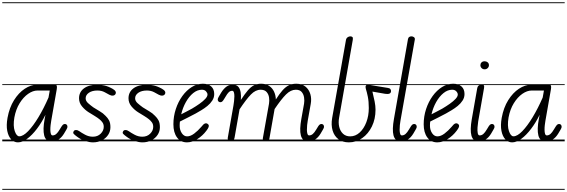

<svg xmlns="http://www.w3.org/2000/svg" viewBox="-25 -1250 5014 1698"><path d="M102 -211Q89.5 -136.5 105.5 -90.5Q121.5 -44.5 145.5 -44.5Q179.5 -44.5 223.8 -90Q268 -135.5 315 -213.2Q362 -291 404 -387.5L415 -449.5H307Q266 -449.5 223.8 -420Q181.5 -390.5 148.5 -337Q115.5 -283.5 102 -211ZM41.5 -208Q58 -298.5 99 -364Q140 -429.5 193.8 -465Q247.5 -500.5 302 -500.5H462.5Q475 -500.5 477.5 -489.2Q480 -478 476.5 -458.5L428 -182Q425 -165.5 422.5 -143.5Q420 -121.5 420.2 -100.8Q420.5 -80 425 -66.2Q429.5 -52.5 440.5 -52.5Q457.5 -52.5 472.2 -65Q487 -77.5 504 -106.5L512.5 -120.5Q523 -138.5 530.8 -146Q538.5 -153.5 548.5 -153.5Q558.5 -153.5 565 -147Q571.5 -140.5 571.5 -127.5Q571.5 -120 562.2 -104Q553 -88 541 -68Q519.5 -33 493 -16.5Q466.5 0 429 0Q379 0 365.8 -52.5Q352.5 -105 370 -198.5L377 -235Q343.5 -166 301.5 -110.8Q259.5 -55.5 216 -23.2Q172.5 9 133.5 9Q99.5 9 74.2 -17.2Q49 -43.5 39.2 -92.2Q29.5 -141 41.5 -208ZM102 -211Q89.5 -136.5 105.5 -90.5Q121.5 -44.5 145.5 -44.5Q179.5 -44.5 223.8 -90Q268 -135.5 315 -213.2Q362 -291 404 -387.5L415 -449.5H307Q266 -449.5 223.8 -420Q181.5 -390.5 148.5 -337Q115.5 -283.5 102 -211ZM41.5 -208Q58 -298.5 99 -364Q140 -429.5 193.8 -465Q247.5 -500.5 302 -500.5H462.5Q475 -500.5 477.5 -489.2Q480 -478 476.5 -458.5L428 -182Q425 -165.5 422.5 -143.5Q420 -121.5 420.2 -100.8Q420.5 -80 425 -66.2Q429.5 -52.5 440.5 -52.5Q457.5 -52.5 472.2 -65Q487 -77.5 504 -106.5L512.5 -120.5Q523 -138.5 530.8 -146Q538.5 -153.5 548.5 -153.5Q558.5 -153.5 565 -147Q571.5 -140.5 571.5 -127.5Q571.5 -120 562.2 -104Q553 -88 541 -68Q519.5 -33 493 -16.5Q466.5 0 429 0Q379 0 365.8 -52.5Q352.5 -105 370 -198.5L377 -235Q343.5 -166 301.5 -110.8Q259.5 -55.5 216 -23.2Q172.5 9 133.5 9Q99.5 9 74.2 -17.2Q49 -43.5 39.2 -92.2Q29.5 -141 41.5 -208ZM-5 420.5H598.5V428.5H-5ZM-5 -16H598.5V0H-5ZM-5 -505.5H598.5V-497.5H-5ZM-5 -1230H598.5V-1222H-5Z M796.5 9Q767.5 9 729.2 -3Q691 -15 655.5 -42Q637 -55.5 627.5 -65.5Q618 -75.5 627 -89.5Q632.5 -100 647.5 -100Q662.5 -100 677.5 -89Q694.5 -76.5 727.2 -58.8Q760 -41 796.5 -41Q838.5 -41 865.5 -67.8Q892.5 -94.5 892.5 -128Q892.5 -151.5 881.2 -167.2Q870 -183 855.5 -194.5Q840 -207.5 814.5 -223.2Q789 -239 758.5 -257.5Q728 -276.5 701 -308.2Q674 -340 674 -380.5Q674 -435.5 716.8 -468Q759.5 -500.5 837 -500.5Q865.5 -500.5 898.2 -493.8Q931 -487 970 -465Q990 -454 996.5 -441.8Q1003 -429.5 995.5 -417Q989 -406.5 974.5 -404.5Q960 -402.5 942 -412Q929.5 -419 901.2 -434.2Q873 -449.5 837 -449.5Q790 -449.5 761.2 -429.8Q732.5 -410 732.5 -380.5Q732.5 -356.5 755 -336.8Q777.5 -317 800.5 -300.5Q831 -280.5 858.2 -265.2Q885.5 -250 908.5 -225.5Q927.5 -207.5 939.5 -185.2Q951.5 -163 951.5 -124.5Q951.5 -88 931.5 -57.5Q911.5 -27 876.5 -9Q841.5 9 796.5 9ZM796.5 9Q767.5 9 729.2 -3Q691 -15 655.5 -42Q637 -55.5 627.5 -65.5Q618 -75.5 627 -89.5Q632.5 -100 647.5 -100Q662.5 -100 677.5 -89Q694.5 -76.5 727.2 -58.8Q760 -41 796.5 -41Q838.5 -41 865.5 -67.8Q892.5 -94.5 892.5 -128Q892.5 -151.5 881.2 -167.2Q870 -183 855.5 -194.5Q840 -207.5 814.5 -223.2Q789 -239 758.5 -257.5Q728 -276.5 701 -308.2Q674 -340 674 -380.5Q674 -435.5 716.8 -468Q759.5 -500.5 837 -500.5Q865.5 -500.5 898.2 -493.8Q931 -487 970 -465Q990 -454 996.5 -441.8Q1003 -429.5 995.5 -417Q989 -406.5 974.5 -404.5Q960 -402.5 942 -412Q929.5 -419 901.2 -434.2Q873 -449.5 837 -449.5Q790 -449.5 761.2 -429.8Q732.5 -410 732.5 -380.5Q732.5 -356.5 755 -336.8Q777.5 -317 800.5 -300.5Q831 -280.5 858.2 -265.2Q885.5 -250 908.5 -225.5Q927.5 -207.5 939.5 -185.2Q951.5 -163 951.5 -124.5Q951.5 -88 931.5 -57.5Q911.5 -27 876.5 -9Q841.5 9 796.5 9ZM588.5 420.5H1036V428.5H588.5ZM588.5 -16H1036V0H588.5ZM588.5 -505.5H1036V-497.5H588.5ZM588.5 -1230H1036V-1222H588.5Z M1234 9Q1205 9 1166.8 -3Q1128.5 -15 1093 -42Q1074.5 -55.5 1065 -65.5Q1055.5 -75.5 1064.5 -89.5Q1070 -100 1085 -100Q1100 -100 1115 -89Q1132 -76.5 1164.8 -58.8Q1197.5 -41 1234 -41Q1276 -41 1303 -67.8Q1330 -94.5 1330 -128Q1330 -151.5 1318.8 -167.2Q1307.5 -183 1293 -194.5Q1277.5 -207.5 1252 -223.2Q1226.5 -239 1196 -257.5Q1165.5 -276.5 1138.5 -308.2Q1111.5 -340 1111.5 -380.5Q1111.5 -435.5 1154.2 -468Q1197 -500.5 1274.5 -500.5Q1303 -500.5 1335.8 -493.8Q1368.5 -487 1407.5 -465Q1427.5 -454 1434 -441.8Q1440.5 -429.5 1433 -417Q1426.5 -406.5 1412 -404.5Q1397.5 -402.5 1379.5 -412Q1367 -419 1338.8 -434.2Q1310.5 -449.5 1274.5 -449.5Q1227.5 -449.5 1198.8 -429.8Q1170 -410 1170 -380.5Q1170 -356.5 1192.5 -336.8Q1215 -317 1238 -300.5Q1268.5 -280.5 1295.8 -265.2Q1323 -250 1346 -225.5Q1365 -207.5 1377 -185.2Q1389 -163 1389 -124.5Q1389 -88 1369 -57.5Q1349 -27 1314 -9Q1279 9 1234 9ZM1234 9Q1205 9 1166.8 -3Q1128.5 -15 1093 -42Q1074.5 -55.5 1065 -65.5Q1055.5 -75.5 1064.5 -89.5Q1070 -100 1085 -100Q1100 -100 1115 -89Q1132 -76.5 1164.8 -58.8Q1197.5 -41 1234 -41Q1276 -41 1303 -67.8Q1330 -94.5 1330 -128Q1330 -151.5 1318.8 -167.2Q1307.5 -183 1293 -194.5Q1277.5 -207.5 1252 -223.2Q1226.5 -239 1196 -257.5Q1165.5 -276.5 1138.5 -308.2Q1111.5 -340 1111.5 -380.5Q1111.5 -435.5 1154.2 -468Q1197 -500.5 1274.5 -500.5Q1303 -500.5 1335.8 -493.8Q1368.5 -487 1407.5 -465Q1427.5 -454 1434 -441.8Q1440.5 -429.5 1433 -417Q1426.5 -406.5 1412 -404.5Q1397.5 -402.5 1379.5 -412Q1367 -419 1338.8 -434.2Q1310.5 -449.5 1274.5 -449.5Q1227.5 -449.5 1198.8 -429.8Q1170 -410 1170 -380.5Q1170 -356.5 1192.5 -336.8Q1215 -317 1238 -300.5Q1268.5 -280.5 1295.8 -265.2Q1323 -250 1346 -225.5Q1365 -207.5 1377 -185.2Q1389 -163 1389 -124.5Q1389 -88 1369 -57.5Q1349 -27 1314 -9Q1279 9 1234 9ZM1026 420.5H1473.5V428.5H1026ZM1026 -16H1473.5V0H1026ZM1026 -505.5H1473.5V-497.5H1026ZM1026 -1230H1473.5V-1222H1026Z M1628.5 9Q1572.5 9 1540.5 -34.5Q1508.5 -78 1508.5 -151Q1508.5 -221 1529.8 -285.5Q1551 -350 1587.5 -400.5Q1624 -451 1670.8 -480.2Q1717.5 -509.5 1769 -509.5Q1816 -509.5 1842.8 -485.5Q1869.5 -461.5 1869.5 -418.5Q1869.5 -387 1852.5 -360.8Q1835.5 -334.5 1809.5 -313.2Q1783.5 -292 1755.8 -275.5Q1728 -259 1706 -246.5Q1676.5 -230 1635.2 -209.8Q1594 -189.5 1566 -175Q1565 -166 1564.5 -156.8Q1564 -147.5 1564 -138Q1564 -100 1583 -72Q1602 -44 1630 -44Q1659.5 -44 1692.2 -68.5Q1725 -93 1755.5 -128.5Q1775 -154 1788.2 -158Q1801.5 -162 1811 -154.5Q1818 -150 1820.8 -143.2Q1823.5 -136.5 1819.2 -124.8Q1815 -113 1800 -93.5Q1766.5 -49 1720.2 -20Q1674 9 1628.5 9ZM1577.5 -239Q1599 -250.5 1624.5 -263.5Q1650 -276.5 1672.5 -289Q1708 -310 1739.5 -332.2Q1771 -354.5 1790.5 -375.5Q1810 -396.5 1810 -414Q1810 -428 1797 -442.2Q1784 -456.5 1760.5 -456.5Q1720 -456.5 1683.2 -426.5Q1646.5 -396.5 1618.8 -347Q1591 -297.5 1577.5 -239ZM1628.5 9Q1572.5 9 1540.5 -34.5Q1508.5 -78 1508.5 -151Q1508.5 -221 1529.8 -285.5Q1551 -350 1587.5 -400.5Q1624 -451 1670.8 -480.2Q1717.5 -509.5 1769 -509.5Q1816 -509.5 1842.8 -485.5Q1869.5 -461.5 1869.5 -418.5Q1869.5 -387 1852.5 -360.8Q1835.5 -334.5 1809.5 -313.2Q1783.5 -292 1755.8 -275.5Q1728 -259 1706 -246.5Q1676.5 -230 1635.2 -209.8Q1594 -189.5 1566 -175Q1565 -166 1564.5 -156.8Q1564 -147.5 1564 -138Q1564 -100 1583 -72Q1602 -44 1630 -44Q1659.5 -44 1692.2 -68.5Q1725 -93 1755.5 -128.5Q1775 -154 1788.2 -158Q1801.5 -162 1811 -154.5Q1818 -150 1820.8 -143.2Q1823.5 -136.5 1819.2 -124.8Q1815 -113 1800 -93.5Q1766.5 -49 1720.2 -20Q1674 9 1628.5 9ZM1577.5 -239Q1599 -250.5 1624.5 -263.5Q1650 -276.5 1672.5 -289Q1708 -310 1739.5 -332.2Q1771 -354.5 1790.5 -375.5Q1810 -396.5 1810 -414Q1810 -428 1797 -442.2Q1784 -456.5 1760.5 -456.5Q1720 -456.5 1683.2 -426.5Q1646.5 -396.5 1618.8 -347Q1591 -297.5 1577.5 -239ZM1463.5 420.5H1884V428.5H1463.5ZM1463.5 -16H1884V0H1463.5ZM1463.5 -505.5H1884V-497.5H1463.5ZM1463.5 -1230H1884V-1222H1463.5Z M2014 0Q2003 0 1995 -8.2Q1987 -16.5 1989.5 -32.5L2039.5 -316.5Q2042.5 -333.5 2045 -355.8Q2047.5 -378 2047.8 -398.8Q2048 -419.5 2043.5 -433.2Q2039 -447 2028.5 -447Q2011.5 -447 1998.2 -434.5Q1985 -422 1968.5 -393L1960 -379Q1949.5 -361 1941.8 -353.5Q1934 -346 1924 -346Q1914 -346 1907.2 -352.5Q1900.5 -359 1900.5 -371.5Q1900.5 -379 1910 -395.2Q1919.5 -411.5 1931.5 -431.5Q1953.5 -467 1980.8 -486Q2008 -505 2050.5 -499Q2073.5 -495.5 2086.2 -478Q2099 -460.5 2103.5 -432Q2108 -403.5 2105 -366Q2139 -418 2165.8 -449.5Q2192.5 -481 2220.5 -495.2Q2248.5 -509.5 2284.5 -509.5Q2327 -509.5 2355.5 -490.2Q2384 -471 2398.8 -439.2Q2413.5 -407.5 2414.5 -370.5Q2446.5 -420.5 2473.5 -451Q2500.5 -481.5 2529.2 -495.5Q2558 -509.5 2595 -509.5Q2645.5 -509.5 2676.8 -483.8Q2708 -458 2719.8 -417Q2731.5 -376 2723 -330.5L2696.5 -182Q2693.5 -165.5 2691.2 -143.5Q2689 -121.5 2689.2 -100.8Q2689.5 -80 2694 -66.2Q2698.5 -52.5 2709 -52.5Q2726.5 -52.5 2741.2 -65Q2756 -77.5 2773 -106.5L2781.5 -120.5Q2791.5 -138.5 2799.5 -146Q2807.5 -153.5 2817.5 -153.5Q2827.5 -153.5 2834 -147Q2840.5 -140.5 2840.5 -127.5Q2840.5 -120 2831 -104Q2821.5 -88 2810 -68Q2788.5 -33 2762 -16.5Q2735.5 0 2698 0Q2673 0 2657.8 -13.5Q2642.5 -27 2635.8 -52.5Q2629 -78 2630.2 -114.8Q2631.5 -151.5 2640 -198.5L2664 -333Q2668.5 -359 2664.2 -387.8Q2660 -416.5 2643 -436.5Q2626 -456.5 2591 -456.5Q2546.5 -456.5 2504.5 -414.8Q2462.5 -373 2403.5 -285.5L2357.5 -24.5Q2357 -18.5 2352.5 -9.2Q2348 0 2324.5 0Q2306 0 2302 -9.2Q2298 -18.5 2299.5 -27.5L2354 -333Q2358.5 -359 2354.5 -387.5Q2350.5 -416 2333 -436.2Q2315.5 -456.5 2280 -456.5Q2235 -456.5 2193.8 -414.2Q2152.5 -372 2093.5 -283L2049.5 -33Q2047 -16 2037 -8Q2027 0 2014 0ZM2014 0Q2003 0 1995 -8.2Q1987 -16.5 1989.5 -32.5L2039.5 -316.5Q2042.5 -333.5 2045 -355.8Q2047.5 -378 2047.8 -398.8Q2048 -419.5 2043.5 -433.2Q2039 -447 2028.5 -447Q2011.5 -447 1998.2 -434.5Q1985 -422 1968.5 -393L1960 -379Q1949.5 -361 1941.8 -353.5Q1934 -346 1924 -346Q1914 -346 1907.2 -352.5Q1900.5 -359 1900.5 -371.5Q1900.5 -379 1910 -395.2Q1919.5 -411.5 1931.5 -431.5Q1953.5 -467 1980.8 -486Q2008 -505 2050.5 -499Q2073.5 -495.5 2086.2 -478Q2099 -460.5 2103.5 -432Q2108 -403.5 2105 -366Q2139 -418 2165.8 -449.5Q2192.5 -481 2220.5 -495.2Q2248.5 -509.5 2284.5 -509.5Q2327 -509.5 2355.5 -490.2Q2384 -471 2398.8 -439.2Q2413.5 -407.5 2414.5 -370.5Q2446.5 -420.5 2473.5 -451Q2500.5 -481.5 2529.2 -495.5Q2558 -509.5 2595 -509.5Q2645.5 -509.5 2676.8 -483.8Q2708 -458 2719.8 -417Q2731.5 -376 2723 -330.5L2696.5 -182Q2693.5 -165.5 2691.2 -143.5Q2689 -121.5 2689.2 -100.8Q2689.5 -80 2694 -66.2Q2698.5 -52.5 2709 -52.5Q2726.5 -52.5 2741.2 -65Q2756 -77.5 2773 -106.5L2781.5 -120.5Q2791.5 -138.5 2799.5 -146Q2807.5 -153.5 2817.5 -153.5Q2827.5 -153.5 2834 -147Q2840.5 -140.5 2840.5 -127.5Q2840.5 -120 2831 -104Q2821.5 -88 2810 -68Q2788.5 -33 2762 -16.5Q2735.5 0 2698 0Q2673 0 2657.8 -13.5Q2642.5 -27 2635.8 -52.5Q2629 -78 2630.2 -114.8Q2631.5 -151.5 2640 -198.5L2664 -333Q2668.5 -359 2664.2 -387.8Q2660 -416.5 2643 -436.5Q2626 -456.5 2591 -456.5Q2546.5 -456.5 2504.5 -414.8Q2462.5 -373 2403.5 -285.5L2357.5 -24.5Q2357 -18.5 2352.5 -9.2Q2348 0 2324.5 0Q2306 0 2302 -9.2Q2298 -18.5 2299.5 -27.5L2354 -333Q2358.5 -359 2354.5 -387.5Q2350.5 -416 2333 -436.2Q2315.5 -456.5 2280 -456.5Q2235 -456.5 2193.8 -414.2Q2152.5 -372 2093.5 -283L2049.5 -33Q2047 -16 2037 -8Q2027 0 2014 0ZM1874 420.5H2867.5V428.5H1874ZM1874 -16H2867.5V0H1874ZM1874 -505.5H2867.5V-497.5H1874ZM1874 -1230H2867.5V-1222H1874Z M3060 9Q3004.5 9 2967.8 -19Q2931 -47 2916.5 -95.8Q2902 -144.5 2912.5 -206.5L3034.5 -895.5Q3037 -911.5 3048.8 -920Q3060.5 -928.5 3072.5 -928.5Q3085.5 -928.5 3091.8 -922.2Q3098 -916 3095 -898L2974 -209.5Q2966 -165.5 2975 -127.8Q2984 -90 3008.8 -67Q3033.5 -44 3072 -44Q3118.5 -44 3155.8 -78Q3193 -112 3214.8 -169Q3236.5 -226 3236.5 -294.5Q3236.5 -352.5 3228 -394.5Q3219.5 -436.5 3210.5 -464Q3208 -471.5 3207.8 -481Q3207.5 -490.5 3214 -496.5Q3220.5 -502.5 3239 -499.5L3405 -472.5Q3421.5 -470 3427.2 -462.2Q3433 -454.5 3433 -445.5Q3433 -427 3418.5 -421.8Q3404 -416.5 3380.5 -420.5L3268.5 -440Q3280.5 -391.5 3288.2 -352.5Q3296 -313.5 3296 -280Q3296 -197 3264 -131.8Q3232 -66.5 3178.5 -28.8Q3125 9 3060 9ZM3060 9Q3004.5 9 2967.8 -19Q2931 -47 2916.5 -95.8Q2902 -144.5 2912.5 -206.5L3034.5 -895.5Q3037 -911.5 3048.8 -920Q3060.5 -928.5 3072.5 -928.5Q3085.5 -928.5 3091.8 -922.2Q3098 -916 3095 -898L2974 -209.5Q2966 -165.5 2975 -127.8Q2984 -90 3008.8 -67Q3033.5 -44 3072 -44Q3118.5 -44 3155.8 -78Q3193 -112 3214.8 -169Q3236.5 -226 3236.5 -294.5Q3236.5 -352.5 3228 -394.5Q3219.5 -436.5 3210.5 -464Q3208 -471.5 3207.8 -481Q3207.5 -490.5 3214 -496.5Q3220.5 -502.5 3239 -499.5L3405 -472.5Q3421.5 -470 3427.2 -462.2Q3433 -454.5 3433 -445.5Q3433 -427 3418.5 -421.8Q3404 -416.5 3380.5 -420.5L3268.5 -440Q3280.5 -391.5 3288.2 -352.5Q3296 -313.5 3296 -280Q3296 -197 3264 -131.8Q3232 -66.5 3178.5 -28.8Q3125 9 3060 9ZM2857.5 420.5H3408.5V428.5H2857.5ZM2857.5 -16H3408.5V0H2857.5ZM2857.5 -505.5H3408.5V-497.5H2857.5ZM2857.5 -1230H3408.5V-1222H2857.5Z M3518 0Q3493 0 3477.5 -13.5Q3462 -27 3455.2 -52.5Q3448.5 -78 3449.5 -114.8Q3450.5 -151.5 3459 -198.5L3583 -904Q3585.5 -918 3594.2 -923.2Q3603 -928.5 3613.5 -928.5Q3626.5 -928.5 3636.2 -921Q3646 -913.5 3643.5 -899.5L3516.5 -182Q3513.5 -165.5 3511.2 -143.5Q3509 -121.5 3509.2 -100.8Q3509.5 -80 3514 -66.2Q3518.5 -52.5 3529 -52.5Q3546.5 -52.5 3561.2 -65Q3576 -77.5 3593 -106.5L3601.5 -120.5Q3611.5 -138.5 3619.5 -146Q3627.5 -153.5 3637.5 -153.5Q3647.5 -153.5 3654 -147Q3660.5 -140.5 3660.5 -127.5Q3660.5 -120 3651 -104Q3641.5 -88 3630 -68Q3608.5 -33 3582 -16.5Q3555.5 0 3518 0ZM3518 0Q3493 0 3477.5 -13.5Q3462 -27 3455.2 -52.5Q3448.5 -78 3449.5 -114.8Q3450.5 -151.5 3459 -198.5L3583 -904Q3585.5 -918 3594.2 -923.2Q3603 -928.5 3613.5 -928.5Q3626.5 -928.5 3636.2 -921Q3646 -913.5 3643.5 -899.5L3516.5 -182Q3513.5 -165.5 3511.2 -143.5Q3509 -121.5 3509.2 -100.8Q3509.5 -80 3514 -66.2Q3518.5 -52.5 3529 -52.5Q3546.5 -52.5 3561.2 -65Q3576 -77.5 3593 -106.5L3601.5 -120.5Q3611.5 -138.5 3619.5 -146Q3627.5 -153.5 3637.5 -153.5Q3647.5 -153.5 3654 -147Q3660.5 -140.5 3660.5 -127.5Q3660.5 -120 3651 -104Q3641.5 -88 3630 -68Q3608.5 -33 3582 -16.5Q3555.5 0 3518 0ZM3398.5 420.5H3687V428.5H3398.5ZM3398.5 -16H3687V0H3398.5ZM3398.5 -505.5H3687V-497.5H3398.5ZM3398.5 -1230H3687V-1222H3398.5Z M3842 9Q3786 9 3754 -34.5Q3722 -78 3722 -151Q3722 -221 3743.2 -285.5Q3764.5 -350 3801 -400.5Q3837.5 -451 3884.2 -480.2Q3931 -509.5 3982.5 -509.5Q4029.5 -509.5 4056.2 -485.5Q4083 -461.5 4083 -418.5Q4083 -387 4066 -360.8Q4049 -334.5 4023 -313.2Q3997 -292 3969.2 -275.5Q3941.5 -259 3919.5 -246.5Q3890 -230 3848.8 -209.8Q3807.5 -189.5 3779.5 -175Q3778.5 -166 3778 -156.8Q3777.5 -147.5 3777.5 -138Q3777.5 -100 3796.5 -72Q3815.5 -44 3843.5 -44Q3873 -44 3905.8 -68.5Q3938.5 -93 3969 -128.5Q3988.5 -154 4001.8 -158Q4015 -162 4024.5 -154.5Q4031.5 -150 4034.2 -143.2Q4037 -136.5 4032.8 -124.8Q4028.5 -113 4013.5 -93.5Q3980 -49 3933.8 -20Q3887.5 9 3842 9ZM3791 -239Q3812.5 -250.5 3838 -263.5Q3863.5 -276.5 3886 -289Q3921.5 -310 3953 -332.2Q3984.5 -354.5 4004 -375.5Q4023.5 -396.5 4023.5 -414Q4023.5 -428 4010.5 -442.2Q3997.5 -456.5 3974 -456.5Q3933.5 -456.5 3896.8 -426.5Q3860 -396.5 3832.2 -347Q3804.5 -297.5 3791 -239ZM3842 9Q3786 9 3754 -34.5Q3722 -78 3722 -151Q3722 -221 3743.2 -285.5Q3764.5 -350 3801 -400.5Q3837.5 -451 3884.2 -480.2Q3931 -509.5 3982.5 -509.5Q4029.5 -509.5 4056.2 -485.5Q4083 -461.5 4083 -418.5Q4083 -387 4066 -360.8Q4049 -334.5 4023 -313.2Q3997 -292 3969.2 -275.5Q3941.5 -259 3919.5 -246.5Q3890 -230 3848.8 -209.8Q3807.5 -189.5 3779.5 -175Q3778.5 -166 3778 -156.8Q3777.5 -147.5 3777.5 -138Q3777.5 -100 3796.5 -72Q3815.5 -44 3843.5 -44Q3873 -44 3905.8 -68.5Q3938.5 -93 3969 -128.5Q3988.5 -154 4001.8 -158Q4015 -162 4024.5 -154.5Q4031.5 -150 4034.2 -143.2Q4037 -136.5 4032.8 -124.8Q4028.5 -113 4013.5 -93.5Q3980 -49 3933.8 -20Q3887.5 9 3842 9ZM3791 -239Q3812.5 -250.5 3838 -263.5Q3863.5 -276.5 3886 -289Q3921.5 -310 3953 -332.2Q3984.5 -354.5 4004 -375.5Q4023.5 -396.5 4023.5 -414Q4023.5 -428 4010.5 -442.2Q3997.5 -456.5 3974 -456.5Q3933.5 -456.5 3896.8 -426.5Q3860 -396.5 3832.2 -347Q3804.5 -297.5 3791 -239ZM3677 420.5H4097.5V428.5H3677ZM3677 -16H4097.5V0H3677ZM3677 -505.5H4097.5V-497.5H3677ZM3677 -1230H4097.5V-1222H3677Z M4147 -194 4195 -467Q4197 -479 4201.8 -486.5Q4206.5 -494 4215.2 -497.2Q4224 -500.5 4237 -500.5Q4251.5 -500.5 4255 -493.8Q4258.5 -487 4255.5 -470L4204 -176Q4200.5 -153 4198.2 -124Q4196 -95 4199.8 -73.8Q4203.5 -52.5 4217 -52.5Q4234.5 -52.5 4249.2 -65Q4264 -77.5 4281 -106.5L4289.5 -120.5Q4299.5 -138.5 4307.5 -146Q4315.5 -153.5 4325.5 -153.5Q4335.5 -153.5 4342 -147Q4348.5 -140.5 4348.5 -127.5Q4348.5 -120 4339 -104Q4329.5 -88 4318 -68Q4296.5 -33 4270 -16.5Q4243.5 0 4206 0Q4181.5 0 4166.2 -13Q4151 -26 4144.2 -51Q4137.5 -76 4138.2 -112Q4139 -148 4147 -194ZM4223.5 -673.5Q4223.5 -688 4233.5 -698Q4243.5 -708 4261 -708Q4276.5 -708 4287.8 -698.8Q4299 -689.5 4299 -673.5Q4299 -658.5 4288 -647.8Q4277 -637 4261 -637Q4245 -637 4234.2 -647.8Q4223.5 -658.5 4223.5 -673.5ZM4147 -194 4195 -467Q4197 -479 4201.8 -486.5Q4206.5 -494 4215.2 -497.2Q4224 -500.5 4237 -500.5Q4251.5 -500.5 4255 -493.8Q4258.5 -487 4255.5 -470L4204 -176Q4200.5 -153 4198.2 -124Q4196 -95 4199.8 -73.8Q4203.5 -52.5 4217 -52.5Q4234.5 -52.5 4249.2 -65Q4264 -77.5 4281 -106.5L4289.5 -120.5Q4299.5 -138.5 4307.5 -146Q4315.5 -153.5 4325.5 -153.5Q4335.5 -153.5 4342 -147Q4348.5 -140.5 4348.5 -127.5Q4348.5 -120 4339 -104Q4329.5 -88 4318 -68Q4296.5 -33 4270 -16.5Q4243.5 0 4206 0Q4181.5 0 4166.2 -13Q4151 -26 4144.2 -51Q4137.5 -76 4138.2 -112Q4139 -148 4147 -194ZM4223.5 -673.5Q4223.5 -688 4233.5 -698Q4243.5 -708 4261 -708Q4276.5 -708 4287.8 -698.8Q4299 -689.5 4299 -673.5Q4299 -658.5 4288 -647.8Q4277 -637 4261 -637Q4245 -637 4234.2 -647.8Q4223.5 -658.5 4223.5 -673.5ZM4087.5 420.5H4375.5V428.5H4087.5ZM4087.5 -16H4375.5V0H4087.5ZM4087.5 -505.5H4375.5V-497.5H4087.5ZM4087.5 -1230H4375.5V-1222H4087.5Z M4472.5 -211Q4460 -136.5 4476 -90.5Q4492 -44.5 4516 -44.5Q4550 -44.5 4594.2 -90Q4638.5 -135.5 4685.5 -213.2Q4732.5 -291 4774.5 -387.5L4785.5 -449.5H4677.5Q4636.5 -449.5 4594.2 -420Q4552 -390.5 4519 -337Q4486 -283.5 4472.5 -211ZM4412 -208Q4428.5 -298.5 4469.5 -364Q4510.5 -429.5 4564.2 -465Q4618 -500.5 4672.5 -500.5H4833Q4845.5 -500.5 4848 -489.2Q4850.5 -478 4847 -458.5L4798.5 -182Q4795.5 -165.5 4793 -143.5Q4790.5 -121.5 4790.8 -100.8Q4791 -80 4795.5 -66.2Q4800 -52.5 4811 -52.5Q4828 -52.5 4842.8 -65Q4857.5 -77.5 4874.5 -106.5L4883 -120.5Q4893.5 -138.5 4901.2 -146Q4909 -153.5 4919 -153.5Q4929 -153.5 4935.5 -147Q4942 -140.5 4942 -127.5Q4942 -120 4932.8 -104Q4923.5 -88 4911.5 -68Q4890 -33 4863.5 -16.5Q4837 0 4799.5 0Q4749.5 0 4736.2 -52.5Q4723 -105 4740.5 -198.5L4747.5 -235Q4714 -166 4672 -110.8Q4630 -55.5 4586.5 -23.2Q4543 9 4504 9Q4470 9 4444.8 -17.2Q4419.5 -43.5 4409.8 -92.2Q4400 -141 4412 -208ZM4472.5 -211Q4460 -136.5 4476 -90.5Q4492 -44.5 4516 -44.5Q4550 -44.5 4594.2 -90Q4638.5 -135.5 4685.5 -213.2Q4732.5 -291 4774.5 -387.5L4785.5 -449.5H4677.5Q4636.5 -449.5 4594.2 -420Q4552 -390.5 4519 -337Q4486 -283.5 4472.5 -211ZM4412 -208Q4428.5 -298.5 4469.5 -364Q4510.5 -429.5 4564.2 -465Q4618 -500.5 4672.5 -500.5H4833Q4845.5 -500.5 4848 -489.2Q4850.5 -478 4847 -458.5L4798.5 -182Q4795.5 -165.5 4793 -143.5Q4790.5 -121.5 4790.8 -100.8Q4791 -80 4795.5 -66.2Q4800 -52.5 4811 -52.5Q4828 -52.5 4842.8 -65Q4857.5 -77.5 4874.5 -106.5L4883 -120.5Q4893.5 -138.5 4901.2 -146Q4909 -153.5 4919 -153.5Q4929 -153.5 4935.5 -147Q4942 -140.5 4942 -127.5Q4942 -120 4932.8 -104Q4923.5 -88 4911.5 -68Q4890 -33 4863.5 -16.5Q4837 0 4799.5 0Q4749.5 0 4736.2 -52.5Q4723 -105 4740.5 -198.5L4747.5 -235Q4714 -166 4672 -110.8Q4630 -55.5 4586.5 -23.2Q4543 9 4504 9Q4470 9 4444.8 -17.2Q4419.5 -43.5 4409.8 -92.2Q4400 -141 4412 -208ZM4365.5 420.5H4969V428.5H4365.5ZM4365.5 -16H4969V0H4365.5ZM4365.5 -505.5H4969V-497.5H4365.5ZM4365.5 -1230H4969V-1222H4365.5Z"/></svg>

Font: Edu VIC WA NT Pre Guide
Style: Regular
Weight: 400
Designer: Tina and Corey Anderson, Eben Sorkin, Mirko Velimirovic
Foundry: Google for Education
Version: Version 1.000